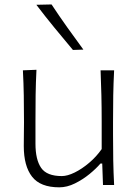

<svg xmlns="http://www.w3.org/2000/svg" viewBox="-20 -820 608 851"><path d="M242.7 10.3Q158.7 10.3 122.1 -36.9Q85.4 -84 85.4 -172.4Q85.4 -205.6 85.9 -230.5Q86.4 -255.4 86.4 -278.3Q86.4 -342.3 85.4 -396.7Q84.5 -451.2 81.5 -508.3L141.6 -510.7Q138.7 -453.6 137.9 -398.9Q137.2 -344.2 137.2 -282.2V-183.1Q137.2 -112.3 162.4 -75.9Q187.5 -39.6 253.9 -39.6Q278.8 -39.6 311 -55.4Q343.3 -71.3 375.2 -98.4Q407.2 -125.5 430.7 -159.2V-282.2Q430.7 -344.2 429.4 -397.7Q428.2 -451.2 425.8 -508.3H485.8Q482.9 -451.2 481.9 -396.7Q481 -342.3 481 -278.3V-226.1Q481 -163.1 481.9 -110.1Q482.9 -57.1 485.8 0H436.5L433.1 -95.2H425.3Q406.7 -73.2 377 -48.8Q347.2 -24.4 312.3 -7.1Q277.3 10.3 242.7 10.3ZM303.2 -598.6Q261.2 -648.4 220.5 -698.2Q179.7 -748 141.1 -798.8L208.5 -800.3Q241.7 -750 277.1 -700.2Q312.5 -650.4 349.6 -600.1Z"/></svg>

Font: Pinar DS1 Light
Style: Regular
Weight: 300
Designer: Amin Abedi
Version: Version 3.000